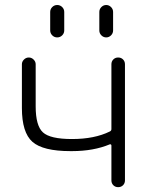

<svg xmlns="http://www.w3.org/2000/svg" viewBox="-20 -777 598 775"><path d="M429.7 -517.6Q429.7 -529.3 437.5 -537.1Q445.3 -544.9 457 -544.9Q468.8 -544.9 476.6 -537.1Q484.4 -529.3 484.4 -517.6V-48.8Q484.4 -37.1 476.6 -29.3Q468.8 -21.5 457 -21.5Q445.3 -21.5 437.5 -29.3Q429.7 -37.1 429.7 -48.8V-189.5Q429.7 -192.4 427.7 -193.8Q425.8 -195.3 422.9 -194.3Q357.4 -167 270.5 -167Q267.6 -167 264.6 -167Q153.3 -167 110.8 -204.6Q68.4 -242.2 68.4 -340.8V-517.6Q68.4 -528.3 76.7 -536.6Q85 -544.9 96.2 -544.9Q107.4 -544.9 115.7 -536.6Q124 -528.3 124 -517.6V-347.7Q124 -269.5 153.3 -242.7Q182.6 -215.8 270.5 -215.8Q361.3 -215.8 422.9 -246.1Q429.7 -249 429.7 -255.9ZM182.6 -654.3V-728.5Q182.6 -740.2 190.9 -748.5Q199.2 -756.8 210.9 -756.8Q222.7 -756.8 231 -748.5Q239.3 -740.2 239.3 -728.5V-654.3Q239.3 -642.6 231 -634.3Q222.7 -626 210.9 -626Q199.2 -626 190.9 -634.3Q182.6 -642.6 182.6 -654.3ZM380.9 -654.3V-728.5Q380.9 -740.2 389.2 -748.5Q397.5 -756.8 408.7 -756.8Q419.9 -756.8 428.2 -748.5Q436.5 -740.2 436.5 -728.5V-654.3Q436.5 -642.6 428.2 -634.3Q419.9 -626 408.7 -626Q397.5 -626 389.2 -634.3Q380.9 -642.6 380.9 -654.3Z"/></svg>

Font: Gen Jyuu Gothic P Light
Style: Regular
Weight: 200
Designer: [Source Han Sans]
Ryoko NISHIZUKA  (kana & ideographs); Paul D. Hunt (Latin, Greek & Cyrillic); Wenlong ZHANG  (bopomofo
Version: Version 1.002.20150607